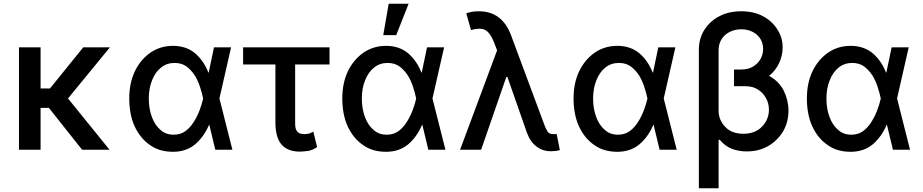

<svg xmlns="http://www.w3.org/2000/svg" viewBox="-20 -797 4911 1022"><path d="M246 -326 423 -545H565L342 -273L563 0H417L240 -223H196V0H81V-545H196V-326Z M777 -26Q726 -61 696 -126Q668 -189 668 -273Q668 -355 698 -418Q728 -480 781 -517Q834 -553 901 -553Q971 -553 1019 -513Q1065 -473 1089 -411H1091L1119 -545H1210L1148 -273L1217 0H1126L1094 -133H1093Q1065 -68 1019 -29Q971 11 901 11Q827 11 777 -26ZM1045 -333Q1034 -368 1017 -395Q999 -423 973 -443Q947 -462 909 -462Q868 -462 838 -438Q807 -414 790 -371Q772 -328 772 -272Q772 -218 789 -173Q805 -130 835 -105Q863 -80 904 -80Q941 -80 967 -99Q993 -118 1012 -149Q1030 -177 1043 -212Q1055 -244 1061 -271V-273V-274Q1055 -303 1045 -333Z M1551 -454V-143Q1551 -114 1558 -103Q1566 -90 1578 -86Q1590 -83 1602 -83Q1612 -83 1628 -87Q1636 -90 1648 -96L1668 -14Q1645 1 1623 6Q1593 10 1575 10Q1512 10 1479 -27Q1446 -65 1446 -146V-454H1274V-545H1734V-454Z M1911 -26Q1860 -61 1830 -126Q1802 -189 1802 -273Q1802 -355 1832 -418Q1862 -480 1915 -517Q1968 -553 2035 -553Q2105 -553 2153 -513Q2199 -473 2223 -411H2225L2253 -545H2344L2282 -273L2351 0H2260L2228 -133H2227Q2199 -68 2153 -29Q2105 11 2035 11Q1961 11 1911 -26ZM2179 -333Q2168 -368 2151 -395Q2133 -423 2107 -443Q2081 -462 2043 -462Q2002 -462 1972 -438Q1941 -414 1924 -371Q1906 -328 1906 -272Q1906 -218 1923 -173Q1939 -130 1969 -105Q1997 -80 2038 -80Q2075 -80 2101 -99Q2127 -118 2146 -149Q2164 -177 2177 -212Q2189 -244 2195 -271V-273V-274Q2189 -303 2179 -333ZM2155 -777 2089 -610H2020L2049 -777Z M2836 -17Q2803 -41 2785 -90L2681 -387H2675L2541 0H2429L2626 -529L2610 -571Q2589 -624 2563 -637Q2552 -644 2531 -644Q2511 -644 2487 -637L2462 -726Q2466 -728 2490 -734Q2508 -737 2529 -737Q2652 -737 2700 -610L2879 -129Q2884 -115 2895 -96Q2904 -83 2925 -83H2934Q2938 -84 2943 -84L2960 2Q2938 8 2913 8Q2868 8 2836 -17Z M3142 -26Q3091 -61 3061 -126Q3033 -189 3033 -273Q3033 -355 3063 -418Q3093 -480 3146 -517Q3199 -553 3266 -553Q3336 -553 3384 -513Q3430 -473 3454 -411H3456L3484 -545H3575L3513 -273L3582 0H3491L3459 -133H3458Q3430 -68 3384 -29Q3336 11 3266 11Q3192 11 3142 -26ZM3410 -333Q3399 -368 3382 -395Q3364 -423 3338 -443Q3312 -462 3274 -462Q3233 -462 3203 -438Q3172 -414 3155 -371Q3137 -328 3137 -272Q3137 -218 3154 -173Q3170 -130 3200 -105Q3228 -80 3269 -80Q3306 -80 3332 -99Q3358 -118 3377 -149Q3395 -177 3408 -212Q3420 -244 3426 -271V-273V-274Q3420 -303 3410 -333Z M4041 -711Q4091 -684 4118 -640Q4146 -597 4146 -544Q4146 -504 4128 -463Q4110 -423 4074 -393Q4127 -364 4152 -314Q4177 -262 4177 -208Q4177 -147 4148 -97Q4117 -47 4068 -19Q4019 9 3954 9Q3914 9 3878 -4Q3840 -18 3810 -54L3805 -51V205H3700V-532Q3700 -593 3730 -639Q3760 -686 3810 -711Q3859 -737 3926 -737Q3991 -737 4041 -711ZM3989 -443Q4015 -459 4029 -484Q4042 -509 4042 -536Q4042 -582 4009 -612Q3975 -641 3926 -641Q3876 -641 3840 -611Q3805 -579 3805 -529V-208Q3805 -159 3840 -122Q3874 -85 3937 -85Q4000 -85 4036 -123Q4073 -161 4073 -213Q4073 -247 4057 -275Q4041 -305 4013 -321Q3988 -338 3949 -338H3887V-420V-427H3924Q3964 -427 3989 -443Z M4384 -26Q4333 -61 4303 -126Q4275 -189 4275 -273Q4275 -355 4305 -418Q4335 -480 4388 -517Q4441 -553 4508 -553Q4578 -553 4626 -513Q4672 -473 4696 -411H4698L4726 -545H4817L4755 -273L4824 0H4733L4701 -133H4700Q4672 -68 4626 -29Q4578 11 4508 11Q4434 11 4384 -26ZM4652 -333Q4641 -368 4624 -395Q4606 -423 4580 -443Q4554 -462 4516 -462Q4475 -462 4445 -438Q4414 -414 4397 -371Q4379 -328 4379 -272Q4379 -218 4396 -173Q4412 -130 4442 -105Q4470 -80 4511 -80Q4548 -80 4574 -99Q4600 -118 4619 -149Q4637 -177 4650 -212Q4662 -244 4668 -271V-273V-274Q4662 -303 4652 -333Z"/></svg>

Font: Sinter Medium
Style: Regular
Weight: 500
Foundry: Adobe & rsms
Version: Version 1.000